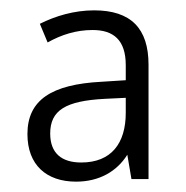

<svg xmlns="http://www.w3.org/2000/svg" viewBox="-20 -742 359 371"><path d="M162 -722C123 -722 87 -711 57 -696L72 -660C99 -675 127 -684 159 -684C199 -684 223 -665 223 -616V-587L176 -584C80 -579 33 -549 33 -483C33 -423 70 -391 127 -391C172 -391 206 -411 226 -443L234 -396H267V-617C267 -687 233 -722 162 -722ZM182 -551 223 -553V-524C223 -465 195 -428 137 -428C99 -428 77 -446 77 -484C77 -529 107 -547 182 -551Z"/></svg>

Font: Noto Sans Devanagari SemiCondensed Light
Style: Regular
Weight: 300
Width: 4
Designer: Jelle Bosma - Monotype Design Team
Foundry: Monotype Imaging Inc.
Version: Version 2.004